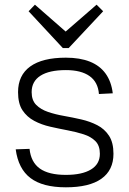

<svg xmlns="http://www.w3.org/2000/svg" viewBox="-20 -793 551 819"><path d="M261 6Q162 6 110 -33.5Q58 -73 47 -156L106 -158Q112 -101 150 -74Q188 -47 261 -47Q330 -47 368 -70Q406 -93 406 -137Q406 -172 387 -191Q368 -210 337 -220Q306 -230 269 -237Q232 -244 194.5 -252.5Q157 -261 126 -277.5Q95 -294 76 -322.5Q57 -351 57 -400Q57 -472 109 -509.5Q161 -547 261 -547Q321 -547 363.5 -530Q406 -513 430.5 -479Q455 -445 461 -395L402 -392Q398 -443 362 -468.5Q326 -494 261 -494Q190 -494 152.5 -470Q115 -446 115 -400Q115 -365 134.5 -345.5Q154 -326 185 -315.5Q216 -305 253 -298.5Q290 -292 327 -283.5Q364 -275 395 -259Q426 -243 445 -214Q464 -185 464 -137Q464 -67 412.5 -30.5Q361 6 261 6ZM420 -745 273 -588H248L102 -745L129 -773L272 -648H248L392 -773Z"/></svg>

Font: Pathway Extreme 8pt Thin 12pt
Style: Regular
Weight: 100
Version: Version 1.001;gftools[0.9.26]